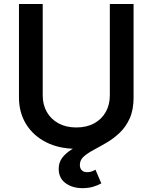

<svg xmlns="http://www.w3.org/2000/svg" viewBox="-20 -748 778 979"><path d="M369.1 10.7Q281.2 10.7 215.3 -22.7Q149.4 -56.2 113 -115.2Q76.7 -174.3 76.7 -251.5V-727.5H197.8V-261.2Q197.8 -213.9 218.8 -177Q239.7 -140.1 278.3 -119.1Q316.9 -98.1 369.1 -98.1Q421.9 -98.1 460.2 -119.1Q498.5 -140.1 519.3 -177Q540 -213.9 540 -261.2V-727.5H661.1V-251.5Q661.1 -174.3 624.8 -115.2Q588.4 -56.2 522.9 -22.7Q457.5 10.7 369.1 10.7ZM400.9 211.4Q349.1 211.4 314.2 185.8Q279.3 160.2 279.3 112.8Q279.3 79.6 297.9 55.7Q316.4 31.7 346.9 13.2Q377.4 -5.4 414.1 -22.7Q450.7 -40 487.1 -59.8Q523.4 -79.6 554 -105Q584.5 -130.4 603.3 -166Q622.1 -201.7 622.1 -251.5H661.1Q661.1 -188 641.4 -144.3Q621.6 -100.6 590.3 -71Q559.1 -41.5 524.2 -21Q489.3 -0.5 458 16.1Q426.8 32.7 407 50.3Q387.2 67.9 387.2 92.8Q387.2 109.9 396.7 119.9Q406.2 129.9 425.3 129.9Q437.5 129.9 447.8 126.2Q458 122.6 466.8 117.2L496.6 187Q480.5 196.3 455.8 203.9Q431.2 211.4 400.9 211.4Z"/></svg>

Font: Inter Cardless
Style: Medium
Weight: 500
Designer: Rasmus Andersson
Foundry: rsms
Version: Version 4.001;git-9221beed3